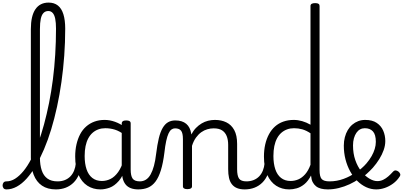

<svg xmlns="http://www.w3.org/2000/svg" viewBox="-107 -1444 3108 1481"><path d="M-57 17Q-73 17 -80 7.5Q-87 -2 -87 -14Q-87 -26 -80 -35.5Q-73 -45 -57 -45Q-23 -45 9.5 -65.5Q42 -86 73.5 -124Q105 -162 133 -216Q161 -270 186 -337.5Q211 -405 232.5 -484Q254 -563 271.5 -650.5Q289 -738 301 -831.5Q313 -925 319 -1024Q325 -1123 325 -1223Q325 -1238 335.5 -1245.5Q346 -1253 360.5 -1253Q375 -1253 385.5 -1245.5Q396 -1238 396 -1223Q396 -1117 388.5 -1014Q381 -911 367 -812Q353 -713 333 -621Q313 -529 288 -446.5Q263 -364 232.5 -292.5Q202 -221 168.5 -164Q135 -107 98.5 -66.5Q62 -26 22.5 -4.5Q-17 17 -57 17ZM324 17Q260 17 217 -12Q174 -41 152.5 -96.5Q131 -152 131 -229V-1219Q131 -1321 166 -1372.5Q201 -1424 268 -1424Q311 -1424 339.5 -1401.5Q368 -1379 382 -1334Q396 -1289 396 -1223Q396 -1207 385.5 -1199.5Q375 -1192 360.5 -1192Q346 -1192 335.5 -1199.5Q325 -1207 325 -1223Q325 -1269 319 -1299Q313 -1329 299.5 -1344Q286 -1359 266 -1359Q243 -1359 228.5 -1344Q214 -1329 207.5 -1298.5Q201 -1268 201 -1219V-229Q201 -171 215 -129.5Q229 -88 259 -66.5Q289 -45 337 -45Q349 -45 355 -35.5Q361 -26 360 -14Q359 -2 350 7.5Q341 17 324 17Z M324 17Q312 17 306 7.5Q300 -2 301 -14Q302 -26 311 -35.5Q320 -45 337 -45Q368 -45 393 -55Q418 -65 436 -83.5Q454 -102 464.5 -128Q475 -154 478 -186Q479 -199 490 -203.5Q501 -208 511.5 -203.5Q522 -199 521 -186Q518 -137 502.5 -99.5Q487 -62 461 -36Q435 -10 400.5 3.5Q366 17 324 17Z M668 17Q611 17 567 -11.5Q523 -40 498 -96.5Q473 -153 473 -236Q473 -287 483 -330.5Q493 -374 511.5 -409Q530 -444 558 -468.5Q586 -493 621.5 -506Q657 -519 700 -519Q740 -519 780 -504.5Q820 -490 854 -465V-403Q815 -433 779 -444Q743 -455 705 -455Q676 -455 651.5 -446Q627 -437 607.5 -420Q588 -403 574 -377Q560 -351 553 -317Q546 -283 546 -240Q546 -182 560.5 -138.5Q575 -95 605 -71.5Q635 -48 679 -48Q714 -48 746 -64Q778 -80 804.5 -117Q831 -154 848 -215L866 -163Q844 -88 810 -49Q776 -10 739 3.5Q702 17 668 17ZM960 17Q927 17 902 7.5Q877 -2 861.5 -21.5Q846 -41 839 -69.5Q832 -98 832 -136V-491Q832 -503 840.5 -509Q849 -515 867 -515Q884 -515 892.5 -509.5Q901 -504 901 -492V-136Q901 -88 916 -66.5Q931 -45 973 -45Q981 -45 985.5 -35.5Q990 -26 989 -14Q988 -2 981 7.5Q974 17 960 17Z M959 17Q950 17 945.5 7.5Q941 -2 942.5 -14Q944 -26 951 -35.5Q958 -45 971 -45Q998 -45 1019 -58.5Q1040 -72 1055 -99Q1070 -126 1080.5 -165Q1091 -204 1097 -255Q1106 -328 1118 -377.5Q1130 -427 1148 -457.5Q1166 -488 1190 -501.5Q1214 -515 1245 -515Q1254 -515 1258.5 -505.5Q1263 -496 1262.5 -484Q1262 -472 1257 -463Q1252 -454 1243 -454Q1228 -454 1215.5 -445Q1203 -436 1193 -414.5Q1183 -393 1175 -356.5Q1167 -320 1161 -266Q1151 -186 1134 -131Q1117 -76 1092.5 -43.5Q1068 -11 1035 3Q1002 17 959 17Z M1781 17Q1746 17 1721.5 7Q1697 -3 1681.5 -23Q1666 -43 1659.5 -72Q1653 -101 1653 -139V-326Q1653 -366 1641.5 -394.5Q1630 -423 1606 -438.5Q1582 -454 1541 -454Q1517 -454 1492.5 -447Q1468 -440 1446 -424.5Q1424 -409 1405 -383Q1386 -357 1374 -319V-7Q1374 4 1365 9.5Q1356 15 1338 15Q1321 15 1312.5 9.5Q1304 4 1304 -7V-371Q1304 -418 1289.5 -436Q1275 -454 1243 -454Q1230 -454 1224 -463Q1218 -472 1218 -484Q1218 -496 1225 -505.5Q1232 -515 1245 -515Q1272 -515 1293 -508.5Q1314 -502 1329.5 -489Q1345 -476 1354.5 -457Q1364 -438 1368 -414L1370 -407Q1384 -436 1404.5 -457Q1425 -478 1448.5 -492Q1472 -506 1498 -512.5Q1524 -519 1551 -519Q1601 -519 1639.5 -500Q1678 -481 1700 -440.5Q1722 -400 1722 -334V-139Q1722 -88 1737 -66.5Q1752 -45 1794 -45Q1806 -45 1811.5 -35.5Q1817 -26 1816 -14Q1815 -2 1806.5 7.5Q1798 17 1781 17Z M1780 17Q1768 17 1762 7.5Q1756 -2 1757 -14Q1758 -26 1767 -35.5Q1776 -45 1793 -45Q1824 -45 1849 -55Q1874 -65 1892 -83.5Q1910 -102 1920.5 -128Q1931 -154 1934 -186Q1935 -199 1946 -203.5Q1957 -208 1967.5 -203.5Q1978 -199 1977 -186Q1974 -137 1958.5 -99.5Q1943 -62 1917 -36Q1891 -10 1856.5 3.5Q1822 17 1780 17Z M2124 17Q2067 17 2023 -11.5Q1979 -40 1954 -96.5Q1929 -153 1929 -236Q1929 -287 1939 -330.5Q1949 -374 1968 -409Q1987 -444 2014.5 -468.5Q2042 -493 2078.5 -506Q2115 -519 2159 -519Q2191 -519 2224 -509.5Q2257 -500 2288 -482V-1398Q2288 -1409 2297 -1414.5Q2306 -1420 2324 -1420Q2342 -1420 2350 -1414.5Q2358 -1409 2358 -1398V-132Q2358 -82 2374 -63.5Q2390 -45 2435 -45Q2445 -45 2450.5 -35.5Q2456 -26 2455 -14Q2454 -2 2446 7.5Q2438 17 2422 17Q2392 17 2369 11Q2346 5 2330 -8Q2314 -21 2304.5 -40Q2295 -59 2293 -85L2292 -90Q2269 -46 2240.5 -23Q2212 0 2182 8.5Q2152 17 2124 17ZM2135 -48Q2165 -48 2193.5 -60Q2222 -72 2246.5 -99.5Q2271 -127 2288 -173V-416Q2255 -438 2224.5 -446.5Q2194 -455 2161 -455Q2132 -455 2107.5 -446Q2083 -437 2063.5 -420Q2044 -403 2030 -377Q2016 -351 2009 -317Q2002 -283 2002 -240Q2002 -182 2016.5 -138.5Q2031 -95 2061 -71.5Q2091 -48 2135 -48Z M2422 17Q2407 17 2401 7.5Q2395 -2 2397.5 -14Q2400 -26 2409.5 -35.5Q2419 -45 2435 -45Q2491 -45 2544 -64.5Q2597 -84 2637 -114Q2648 -121 2656.5 -117Q2665 -113 2669.5 -103Q2674 -93 2673.5 -82Q2673 -71 2664 -66Q2631 -42 2590 -23Q2549 -4 2506 6.5Q2463 17 2422 17Z M2638 -112Q2661 -128 2682 -146Q2703 -164 2720 -184Q2743 -211 2759 -239Q2775 -267 2783.5 -295Q2792 -323 2792 -350Q2792 -406 2769.5 -430.5Q2747 -455 2707 -455Q2687 -455 2670.5 -446Q2654 -437 2642 -419.5Q2630 -402 2623 -377.5Q2616 -353 2616 -322Q2616 -260 2633.5 -209.5Q2651 -159 2679.5 -123Q2708 -87 2741 -67Q2774 -47 2803 -47Q2828 -47 2848.5 -57Q2869 -67 2887.5 -83Q2906 -99 2923 -118Q2934 -130 2944.5 -129.5Q2955 -129 2966 -121Q2977 -112 2980 -102Q2983 -92 2975 -81Q2955 -50 2925 -28Q2895 -6 2861.5 5.5Q2828 17 2795 17Q2755 17 2718 0Q2681 -17 2649.5 -48Q2618 -79 2594.5 -121.5Q2571 -164 2558 -214.5Q2545 -265 2545 -321Q2545 -355 2553 -385.5Q2561 -416 2575.5 -440.5Q2590 -465 2610.5 -482.5Q2631 -500 2656 -509.5Q2681 -519 2710 -519Q2765 -519 2799 -496Q2833 -473 2849 -436Q2865 -399 2865 -356Q2865 -322 2852.5 -286.5Q2840 -251 2818.5 -216.5Q2797 -182 2769 -150Q2747 -126 2722.5 -104Q2698 -82 2670 -63Z"/></svg>

Font: Playwrite BE WAL Light
Style: Regular
Weight: 300
Version: Version 1.002